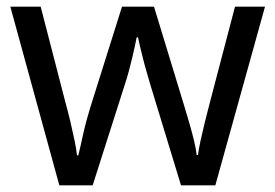

<svg xmlns="http://www.w3.org/2000/svg" viewBox="-20 -557 826 576"><path d="M431 -303Q425 -324 419 -344.5Q413 -365 408.5 -383.5Q404 -402 400 -418Q396 -434 394 -445H390Q388 -434 384.5 -418Q381 -402 376.5 -383Q372 -364 366.5 -343.5Q361 -323 354 -302L258 -1H158L11 -537H102L176 -251Q184 -222 191 -192.5Q198 -163 203.5 -136.5Q209 -110 211 -91H215Q218 -103 222 -121Q226 -139 230.5 -159Q235 -179 240.5 -199Q246 -219 251 -235L346 -537H442L534 -235Q541 -212 548.5 -186Q556 -160 562 -135.5Q568 -111 570 -92H574Q576 -109 581.5 -134.5Q587 -160 594.5 -190.5Q602 -221 610 -251L685 -537H775L626 -1H523Z"/></svg>

Font: hexumalayalam05
Style: Book
Weight: 400
Designer: Jelle Bosma - Monotype Design Team
Foundry: Monotype Imaging Inc.
Version: Version 2.003